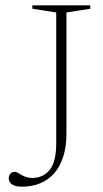

<svg xmlns="http://www.w3.org/2000/svg" viewBox="-20 -696 390 724"><path d="M230.5 -192Q230.5 -142 218.2 -104.5Q206 -67 183.8 -42Q161.5 -17 130.8 -4.5Q100 8 63 8Q46 8 35 4Q24 0 18.5 -7Q13 -14 13 -23.5Q13 -34 19.2 -41Q25.5 -48 37 -48Q40.5 -48 46.2 -44.8Q52 -41.5 60 -36.8Q68 -32 78.5 -28.5Q89 -25 102 -25Q142.5 -25 167.2 -55.2Q192 -85.5 192 -156.5V-649L102 -663V-676H320.5V-663L230.5 -649Z"/></svg>

Font: Newsreader 16pt 16pt ExtraLight
Style: Regular
Weight: 250
Version: Version 1.003